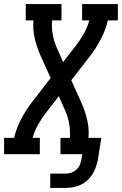

<svg xmlns="http://www.w3.org/2000/svg" viewBox="-44 -755 597 940"><path d="M202 165V95H277Q291 95 304.5 90.5Q318 86 329 76.5Q340 67 346 54Q352 41 354 28L359 0H252V-80H298Q301 -116 294.5 -150.5Q288 -185 274 -216L244 -284L185 -208Q162 -179 143.5 -146.5Q125 -114 116 -80H151V0H-24V-80H25Q36 -127 59.5 -172Q83 -217 114 -257L204 -373L153 -486Q136 -525 126 -567.5Q116 -610 120 -655H82V-735H257V-655H211Q208 -619 214.5 -584.5Q221 -550 235 -519L265 -451L324 -527Q347 -556 365.5 -588.5Q384 -621 393 -655H358V-735H533V-655H484Q473 -608 449.5 -563Q426 -518 395 -478L305 -362L356 -249Q373 -210 383 -167.5Q393 -125 389 -80H452L435 28Q431 46 425 64Q419 82 408.5 98.5Q398 115 383 128.5Q368 142 350.5 150Q333 158 314.5 161.5Q296 165 277 165Z"/></svg>

Font: Iosevka Curly Slab MdObl
Style: Regular
Weight: 500
Italic angle: -9°
Monospace: yes
Designer: Belleve Invis
Foundry: Belleve Invis
Version: Version 11.0.0; ttfautohint (v1.8.3)